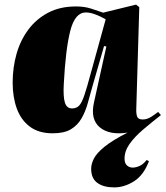

<svg xmlns="http://www.w3.org/2000/svg" viewBox="-20 -565 719 834"><path d="M209 14Q148 14 109.5 -15Q71 -44 53 -93.5Q35 -143 35 -206Q35 -272 52 -331.5Q69 -391 103.5 -437Q138 -483 189.5 -510Q241 -537 310 -537Q346 -537 374.5 -528Q403 -519 428 -510L571 -545L585 -534L572 -94Q571 -72 575.5 -59Q580 -46 600 -46Q619 -46 637.5 -58Q656 -70 667 -79L679 -65Q638 -33 601.5 -2Q565 29 543 60Q521 91 521 124Q521 144 531.5 153.5Q542 163 556 163Q570 163 586 156Q602 149 617 130L627 135Q604 196 562 222.5Q520 249 476 249Q430 249 403 229.5Q376 210 376 168Q376 147 388 123.5Q400 100 434.5 72Q469 44 534 11Q456 23 414 -11.5Q372 -46 388 -119L442 -363L432 -365L381 -188Q371 -152 361 -116Q351 -80 334 -50.5Q317 -21 288 -3.5Q259 14 209 14ZM293 -94Q312 -94 323.5 -106Q335 -118 346 -150Q357 -182 373 -242L439 -481Q415 -495 392.5 -503Q370 -511 353 -511Q306 -511 285.5 -432Q265 -353 257 -199Q254 -144 262 -119Q270 -94 293 -94Z"/></svg>

Font: Literata 72pt Black
Style: Italic
Weight: 900
Italic angle: -2°
Designer: Latin by Veronika Burian and Jose Scaglione. Greek by Irene Vlachou. Cyrillic by Vera Evstafieva
Foundry: TypeTogether
Version: Version 3.002